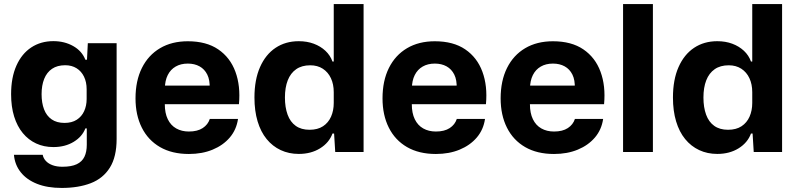

<svg xmlns="http://www.w3.org/2000/svg" viewBox="-20 -749 3936 946"><path d="M283.9 177Q213.3 177 162.3 156.7Q111.3 136.4 82.1 99.6Q52.9 62.9 48.7 13.7H190.4Q193.6 31.1 206.4 44.5Q219.1 57.9 239.6 65.2Q260.1 72.6 287.4 72.6Q331.7 72.6 358.1 60.1Q384.4 47.6 396 23.4Q407.6 -0.7 407.6 -35.7V-116.3H400.6Q385.1 -75.6 342.8 -50Q300.4 -24.4 243 -24.4Q196.3 -24.4 158.1 -42.1Q120 -59.7 92.4 -93.2Q64.7 -126.7 49.7 -174.9Q34.7 -223.1 34.7 -285Q34.7 -367.1 60.9 -425.7Q87 -484.3 134 -515.3Q181 -546.3 243 -546.3Q297.6 -546.3 340.6 -522.1Q383.7 -497.9 400.6 -454.7H408.6L412.7 -536.3H554.6V-64.3Q554.6 23.7 521.3 76.9Q488 130.1 427.2 153.6Q366.4 177 283.9 177ZM297.7 -143.4Q334 -143.4 358.2 -159Q382.4 -174.6 394.6 -201.3Q406.9 -228 406.9 -261.3V-309.3Q406.9 -344.7 393.9 -371.3Q381 -397.9 357.3 -412.7Q333.6 -427.6 301.3 -427.6Q262.3 -427.6 236.4 -410Q210.6 -392.4 197.7 -360.3Q184.9 -328.1 184.9 -285Q184.9 -242.1 197 -210.4Q209.1 -178.6 234.3 -161Q259.4 -143.4 297.7 -143.4Z M910.7 9.7Q827.3 9.7 768.5 -24.3Q709.7 -58.3 678.7 -120.2Q647.7 -182 647.7 -264.3Q647.7 -351 679.2 -414.2Q710.7 -477.3 768.5 -511.5Q826.3 -545.7 905.3 -545.7Q996.7 -545.7 1055.3 -505.7Q1114 -465.7 1139.8 -395.7Q1165.7 -325.7 1157.3 -235.7H792Q792 -191.7 806.7 -161.5Q821.3 -131.3 848.2 -116.2Q875 -101 910.7 -101Q953 -101 978.8 -118Q1004.7 -135 1013.7 -163H1152.7Q1145 -110 1112.2 -71.5Q1079.3 -33 1027.7 -11.7Q976 9.7 910.7 9.7ZM792.3 -313 779.3 -327.3H1026.7L1013 -313Q1014.7 -354.7 1001.3 -381.5Q988 -408.3 963.3 -422Q938.7 -435.7 905.3 -435.7Q871 -435.7 845.7 -421.2Q820.3 -406.7 806.5 -379.2Q792.7 -351.7 792.3 -313Z M1452.1 9.4Q1403.4 9.4 1363.1 -9.4Q1322.7 -28.3 1293.7 -63.9Q1264.7 -99.4 1249.2 -151.1Q1233.7 -202.7 1233.7 -268.3Q1233.7 -356.3 1261.2 -418.4Q1288.7 -480.6 1337.7 -513.3Q1386.7 -546 1452.1 -546Q1492.6 -546 1526 -533.6Q1559.4 -521.1 1583.4 -498.7Q1607.3 -476.3 1618.1 -445.9H1624.4V-729H1771.4V0H1631.7L1626.1 -91H1618.1Q1601.7 -45.9 1557.1 -18.2Q1512.6 9.4 1452.1 9.4ZM1505.1 -109.6Q1545.1 -109.6 1571.6 -127Q1598 -144.4 1611.2 -174.4Q1624.4 -204.4 1624.4 -241.9V-295Q1624.4 -333.9 1610.5 -363.6Q1596.6 -393.4 1570.5 -410.4Q1544.4 -427.3 1508.7 -427.3Q1467 -427.3 1439.3 -408Q1411.6 -388.7 1397.7 -353.1Q1383.9 -317.6 1383.9 -268.3Q1383.9 -220.3 1397 -184.2Q1410.1 -148.1 1437.1 -128.9Q1464.1 -109.6 1505.1 -109.6Z M2127.7 9.7Q2044.3 9.7 1985.5 -24.3Q1926.7 -58.3 1895.7 -120.2Q1864.7 -182 1864.7 -264.3Q1864.7 -351 1896.2 -414.2Q1927.7 -477.3 1985.5 -511.5Q2043.3 -545.7 2122.3 -545.7Q2213.7 -545.7 2272.3 -505.7Q2331 -465.7 2356.8 -395.7Q2382.7 -325.7 2374.3 -235.7H2009Q2009 -191.7 2023.7 -161.5Q2038.3 -131.3 2065.2 -116.2Q2092 -101 2127.7 -101Q2170 -101 2195.8 -118Q2221.7 -135 2230.7 -163H2369.7Q2362 -110 2329.2 -71.5Q2296.3 -33 2244.7 -11.7Q2193 9.7 2127.7 9.7ZM2009.3 -313 1996.3 -327.3H2243.7L2230 -313Q2231.7 -354.7 2218.3 -381.5Q2205 -408.3 2180.3 -422Q2155.7 -435.7 2122.3 -435.7Q2088 -435.7 2062.7 -421.2Q2037.3 -406.7 2023.5 -379.2Q2009.7 -351.7 2009.3 -313Z M2709.7 9.7Q2626.3 9.7 2567.5 -24.3Q2508.7 -58.3 2477.7 -120.2Q2446.7 -182 2446.7 -264.3Q2446.7 -351 2478.2 -414.2Q2509.7 -477.3 2567.5 -511.5Q2625.3 -545.7 2704.3 -545.7Q2795.7 -545.7 2854.3 -505.7Q2913 -465.7 2938.8 -395.7Q2964.7 -325.7 2956.3 -235.7H2591Q2591 -191.7 2605.7 -161.5Q2620.3 -131.3 2647.2 -116.2Q2674 -101 2709.7 -101Q2752 -101 2777.8 -118Q2803.7 -135 2812.7 -163H2951.7Q2944 -110 2911.2 -71.5Q2878.3 -33 2826.7 -11.7Q2775 9.7 2709.7 9.7ZM2591.3 -313 2578.3 -327.3H2825.7L2812 -313Q2813.7 -354.7 2800.3 -381.5Q2787 -408.3 2762.3 -422Q2737.7 -435.7 2704.3 -435.7Q2670 -435.7 2644.7 -421.2Q2619.3 -406.7 2605.5 -379.2Q2591.7 -351.7 2591.3 -313Z M3049.9 0V-729H3196.9V0Z M3514.1 9.4Q3465.4 9.4 3425.1 -9.4Q3384.7 -28.3 3355.7 -63.9Q3326.7 -99.4 3311.2 -151.1Q3295.7 -202.7 3295.7 -268.3Q3295.7 -356.3 3323.2 -418.4Q3350.7 -480.6 3399.7 -513.3Q3448.7 -546 3514.1 -546Q3554.6 -546 3588 -533.6Q3621.4 -521.1 3645.4 -498.7Q3669.3 -476.3 3680.1 -445.9H3686.4V-729H3833.4V0H3693.7L3688.1 -91H3680.1Q3663.7 -45.9 3619.1 -18.2Q3574.6 9.4 3514.1 9.4ZM3567.1 -109.6Q3607.1 -109.6 3633.6 -127Q3660 -144.4 3673.2 -174.4Q3686.4 -204.4 3686.4 -241.9V-295Q3686.4 -333.9 3672.5 -363.6Q3658.6 -393.4 3632.5 -410.4Q3606.4 -427.3 3570.7 -427.3Q3529 -427.3 3501.3 -408Q3473.6 -388.7 3459.7 -353.1Q3445.9 -317.6 3445.9 -268.3Q3445.9 -220.3 3459 -184.2Q3472.1 -148.1 3499.1 -128.9Q3526.1 -109.6 3567.1 -109.6Z"/></svg>

Font: Mona Sans ExtraLight
Style: Regular
Weight: 200
Designer: Deni Anggara
Foundry: GitHub
Version: Version 2.000